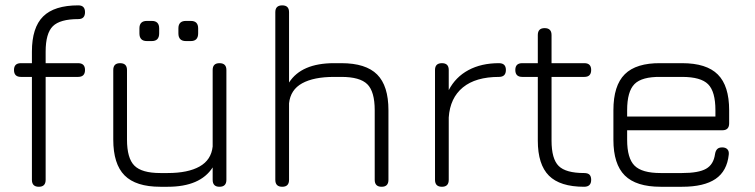

<svg xmlns="http://www.w3.org/2000/svg" viewBox="-20 -714 2888 734"><path d="M128.5 0Q102 0 102 -26.5V-420H60Q33.5 -420 33.5 -446.5Q33.5 -472.5 60 -472.5H102V-516.5Q102 -608.5 144.8 -651Q187.5 -693.5 279.5 -693.5Q305 -693.5 305 -667.5Q305 -641 279.5 -641Q209.5 -641 182 -613.8Q154.5 -586.5 154.5 -516.5V-472.5H278.5Q305 -472.5 305 -446.5Q305 -420 278.5 -420H154.5V-26.5Q154.5 0 128.5 0Z M819 -472.5Q845.5 -472.5 845.5 -446.5V-26.5Q845.5 0 819 0Q793 0 793 -26.5V-74Q745.5 0 621 0H593Q499.5 0 456.2 -43.5Q413 -87 413 -180.5V-446.5Q413 -472.5 439 -472.5Q465.5 -472.5 465.5 -446.5V-180.5Q465.5 -109 493.8 -80.8Q522 -52.5 593 -52.5H621Q698.5 -52.5 743 -77.5Q787.5 -102.5 793 -154V-446.5Q793 -472.5 819 -472.5ZM541.5 -557Q513 -557 513 -586.5V-605.5Q513 -634 541.5 -634H560.5Q588.5 -634 588.5 -605.5V-586.5Q588.5 -557 560.5 -557ZM690.5 -557Q662 -557 662 -586.5V-605.5Q662 -634 690.5 -634H709.5Q737.5 -634 737.5 -605.5V-586.5Q737.5 -557 709.5 -557Z M1059 0Q1032.5 0 1032.5 -26.5V-667.5Q1032.5 -693.5 1059 -693.5Q1085 -693.5 1085 -667.5V-398.5Q1132.5 -472.5 1257 -472.5H1285Q1378.5 -472.5 1421.8 -429.2Q1465 -386 1465 -292.5V-26.5Q1465 0 1439 0Q1412.5 0 1412.5 -26.5V-292.5Q1412.5 -364 1384.2 -392Q1356 -420 1285 -420H1257Q1179.5 -420 1135 -395.5Q1090.5 -371 1085 -319V-26.5Q1085 0 1059 0Z M1669.5 0Q1643 0 1643 -26.5V-446.5Q1643 -472.5 1669.5 -472.5Q1695.5 -472.5 1695.5 -446.5V-369.5Q1721.5 -419.5 1770.8 -446Q1820 -472.5 1887.5 -472.5Q1914 -472.5 1914 -446.5Q1914 -420 1887.5 -420Q1798.5 -420 1749.5 -379.8Q1700.5 -339.5 1695.5 -265V-26.5Q1695.5 0 1669.5 0Z M2213 0Q2121 0 2078.5 -42.5Q2036 -85 2036 -176.5V-420H1976.5Q1950 -420 1950 -446.5Q1950 -472.5 1976.5 -472.5H2036V-580Q2036 -606.5 2062 -606.5Q2088.5 -606.5 2088.5 -580V-472.5H2214Q2240 -472.5 2240 -446.5Q2240 -420 2214 -420H2088.5V-176.5Q2088.5 -106.5 2115.8 -79.5Q2143 -52.5 2213 -52.5Q2227.5 -52.5 2233.8 -46Q2240 -39.5 2240 -26.5Q2240 0 2213 0Z M2377.5 -216V-179.5Q2377.5 -109 2405.8 -80.8Q2434 -52.5 2505.5 -52.5H2587.5Q2650.5 -52.5 2679.2 -68.8Q2708 -85 2713.5 -125Q2715.5 -137.5 2721.8 -144Q2728 -150.5 2741 -150.5Q2754 -150.5 2760.8 -143.2Q2767.5 -136 2766 -123Q2759.5 -60 2715.5 -30Q2671.5 0 2587.5 0H2505.5Q2412 0 2368.5 -43.2Q2325 -86.5 2325 -179.5V-292.5Q2325 -387 2368.5 -430.2Q2412 -473.5 2505.5 -472.5H2587.5Q2681 -472.5 2724.2 -429.2Q2767.5 -386 2767.5 -292.5V-242.5Q2767.5 -216 2741.5 -216ZM2505.5 -420Q2434 -421 2405.8 -392.8Q2377.5 -364.5 2377.5 -292.5V-268.5H2715V-292.5Q2715 -364 2687 -392Q2659 -420 2587.5 -420Z"/></svg>

Font: Jura Light
Style: Regular
Weight: 400
Version: Version 5.106